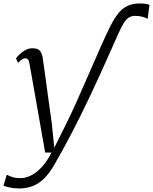

<svg xmlns="http://www.w3.org/2000/svg" viewBox="-69 -846 888 1114"><path d="M43 247.5Q12.5 247.5 -10.8 242.2Q-34 237 -49 232L-29.5 167.5Q-22 172 -1.8 179.8Q18.5 187.5 53 187.5Q78 187.5 108.5 173.2Q139 159 170.8 126.2Q202.5 93.5 230 39H193L102.5 -474.5Q99 -495 93 -501.5Q87 -508 78.5 -508Q69 -508 59.2 -501.5Q49.5 -495 35.5 -481.5L23.5 -507Q27 -513 41 -527.2Q55 -541.5 75.5 -553.8Q96 -566 119.5 -566Q153.5 -566 165.2 -548Q177 -530 180.5 -499Q185 -468 189.2 -437Q193.5 -406 197.8 -374.8Q202 -343.5 206.2 -312.2Q210.5 -281 214.8 -249.8Q219 -218.5 223.5 -187.5Q228 -156.5 232 -125.5L246 11L313.5 -124.5Q341 -179 372.5 -249.2Q404 -319.5 439 -400.2Q474 -481 512 -567Q543.5 -638.5 568 -688Q592.5 -737.5 616.8 -767.8Q641 -798 671 -812Q701 -826 744 -826Q762 -826 776.2 -823.5Q790.5 -821 798.5 -818L787.5 -736Q781.5 -741.5 760.8 -747.8Q740 -754 715.5 -754Q694 -754 678.2 -744Q662.5 -734 648.5 -711.2Q634.5 -688.5 618 -651.5Q601.5 -614.5 577.5 -560.5Q511.5 -411 454.2 -290.2Q397 -169.5 345.5 -71Q294 27.5 245.5 111Q213.5 166 180.8 195.5Q148 225 113.8 236.2Q79.5 247.5 43 247.5Z"/></svg>

Font: Merriweather Light 18pt Light
Style: Italic
Weight: 300
Italic angle: -7.8°
Version: Version 2.101